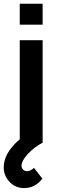

<svg xmlns="http://www.w3.org/2000/svg" viewBox="-24 -752 325 1012"><path d="M200.7 -622.1H80.1V-732.4H200.7ZM102.5 239.3Q57.6 239.3 26.6 206.8Q-4.4 174.3 -4.4 130.4Q-4.4 59.1 69.8 -8.8Q71.3 -9.8 73 -11.2Q74.7 -12.7 76.9 -14.6Q79.1 -16.6 80.1 -17.6V-540H200.7V0Q155.3 23.9 122.3 60.1Q89.4 96.2 89.4 121.1Q89.4 133.3 97.9 141.8Q106.4 150.4 118.7 150.4Q136.2 150.4 155.3 132.8L199.2 189.5Q161.6 239.3 102.5 239.3Z"/></svg>

Font: Vela Sans Bd
Style: Bold
Weight: 700
Designer: Principal design: Mikhail Sharanda - project Manrope.
Design modification: Ravid Balaliev
Foundry: Mikhail Sharanda
Version: Version 1.001